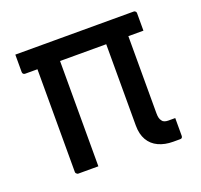

<svg xmlns="http://www.w3.org/2000/svg" viewBox="-100 -644 800 766"><g transform="rotate(-20 300.0 -261.0)"><path d="M38 -532H540Q544 -532 546 -530.5Q548 -529 549.5 -527Q551 -525 551 -521Q551 -508 551 -496Q551 -484 551 -472Q551 -460 551 -447H49Q44 -447 41 -450Q38 -453 38 -458Q38 -471 38 -483Q38 -495 38 -507Q38 -519 38 -532ZM101 -473H197V-429Q197 -406 197 -381.5Q197 -357 197 -332Q197 -307 197 -280Q197 -246 197 -211Q197 -176 197 -141Q197 -106 197 -70.5Q197 -35 197 0Q183 0 169 0Q155 0 141 0Q127 0 112 0Q109 0 107 -1.5Q105 -3 103 -5Q101 -7 101 -11Q101 -69 101 -126.5Q101 -184 101 -241.5Q101 -299 101 -357Q101 -415 101 -473ZM551 -76Q551 -57 551 -38.5Q551 -20 551 -1Q551 3 549.5 5.5Q548 8 546 9Q544 10 540 10H511Q476 10 449 -2.5Q422 -15 407.5 -40Q393 -65 393 -102Q393 -148 393 -194.5Q393 -241 393 -287.5Q393 -334 393 -380.5Q393 -427 393 -473H487V-428Q487 -397 487 -365.5Q487 -334 487 -302Q487 -279 487 -256Q487 -233 487 -210.5Q487 -188 487 -165.5Q487 -143 487 -120Q487 -108 489 -100Q491 -92 496 -86Q499 -81 506 -78.5Q513 -76 521 -76Q527 -76 532 -76Q537 -76 542 -76Z"/></g></svg>

Font: Recursive Monospace
Style: Regular
Weight: 400
Version: Version 1.047